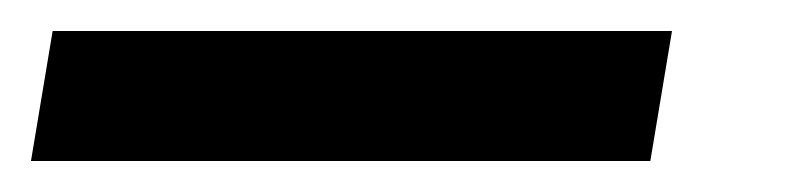

<svg xmlns="http://www.w3.org/2000/svg" viewBox="-57 -20 514 124"><path d="M-37 84 -23 0H377L363 84Z"/></svg>

Font: Figtree Light Medium
Style: Italic
Weight: 500
Italic angle: -9.5°
Version: Version 2.000